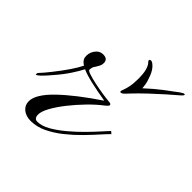

<svg xmlns="http://www.w3.org/2000/svg" viewBox="-137 -638 767 767"><g transform="rotate(45 247.0 -254.5)"><path d="M132.8 1Q105.5 1 88.4 -12.9Q71.3 -26.9 71.3 -49.3Q71.3 -88.4 128.4 -143.6Q185.5 -198.7 283.2 -264.2Q233.4 -272.5 197.5 -280.8Q161.6 -289.1 140.1 -298.8Q130.4 -279.3 111.8 -251Q93.3 -222.7 64.5 -189.9Q44.9 -167 35.2 -157.7Q25.4 -148.4 21.7 -146.7Q18.1 -145 17.6 -144Q16.1 -143.6 15.9 -147Q15.6 -150.4 16.1 -152.3Q16.1 -154.3 23.4 -161.6Q30.8 -168.9 54.2 -198.2Q78.6 -229 97.7 -256.8Q116.7 -284.7 127 -305.7Q109.4 -316.9 106.4 -330.6Q102.5 -354 115.7 -373Q128.9 -392.1 149.9 -392.1Q175.8 -392.1 175.8 -369.6Q175.8 -358.4 171.4 -350.6Q167 -342.8 162.6 -335.4Q153.8 -325.2 153.8 -309.6Q153.8 -304.7 170.7 -299.1Q187.5 -293.5 212.2 -288.3Q236.8 -283.2 260.7 -279.5Q284.7 -275.9 298.3 -274.9Q307.6 -274.4 309.8 -271.7Q312 -269 312 -267.6Q312 -262.7 297.9 -251.5Q271 -231 242.7 -201.9Q214.4 -172.9 189.9 -141.8Q165.5 -110.8 150.4 -83.5Q135.3 -56.2 135.3 -38.6Q135.3 -15.6 153.8 -15.6Q177.7 -15.6 206.1 -31.7Q234.4 -47.9 263.4 -72.3Q292.5 -96.7 318.1 -122.8Q343.8 -148.9 362.3 -169.7Q380.9 -190.4 388.2 -198.2L397.9 -189.9Q387.2 -179.7 367.4 -157.5Q347.7 -135.3 321.3 -108.2Q294.9 -81.1 263.9 -56.2Q232.9 -31.2 199.7 -15.1Q166.5 1 132.8 1ZM307.1 -333.5Q302.7 -333.5 302.7 -337.4Q302.7 -340.8 306.2 -349.6Q310.1 -359.4 314 -377.4Q317.9 -395.5 317.9 -424.3Q317.9 -472.2 302.2 -493.2Q298.8 -497.1 296.9 -499.3Q294.9 -501.5 294.9 -503.9Q294.9 -509.8 302.7 -509.8Q311 -509.8 324.5 -494.9Q337.9 -480 347.2 -449.7Q351.1 -439.5 353 -428.5Q355 -417.5 355.5 -406.7Q391.6 -439.9 419.9 -461.4Q448.2 -482.9 473.1 -501Q480.5 -506.3 484.4 -508.1Q488.3 -509.8 490.7 -509.8Q493.7 -509.8 493.7 -507.8Q493.7 -504.9 490.7 -501.5Q487.8 -498 473.1 -485.4Q465.3 -479 440.9 -457.5Q416.5 -436 387.5 -408.7Q358.4 -381.3 335.9 -357.4Q322.3 -342.3 316.9 -337.9Q311.5 -333.5 307.1 -333.5Z"/></g></svg>

Font: Pinyon Script
Style: Regular
Weight: 400
Designer: Nicole Fally, Eben Sorkin
Foundry: Sorkin Type Co.
Version: Version 1.008; ttfautohint (v1.8.4.7-5d5b)